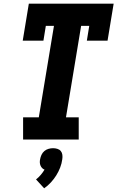

<svg xmlns="http://www.w3.org/2000/svg" viewBox="-20 -755 640 1039"><path d="M105 0V-120H190L272 -615H228L215 -535H103L136 -735H595L562 -535H450L463 -615H419L337 -120H406V0ZM219 264 175 216Q189 205 200.5 191.5Q212 178 221 163Q213 160 207.5 154Q202 148 199 140.5Q196 133 195.5 124.5Q195 116 197 107Q199 95 204.5 83Q210 71 220 62.5Q230 54 242.5 50.5Q255 47 267 47Q279 47 290.5 50.5Q302 54 309 62.5Q316 71 317.5 83Q319 95 317 107Q314 130 305.5 152Q297 174 284.5 194Q272 214 255.5 232Q239 250 219 264Z"/></svg>

Font: Iosevka Slab Heavy Extended
Style: Italic
Weight: 900
Width: 7
Italic angle: -9°
Monospace: yes
Designer: Belleve Invis
Foundry: Belleve Invis
Version: Version 11.1.0; ttfautohint (v1.8.3)